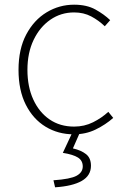

<svg xmlns="http://www.w3.org/2000/svg" viewBox="-20 -560 532 819"><path d="M295 13Q228 13 174.5 -19.5Q121 -52 90 -113.5Q59 -175 59 -262Q59 -351 92 -413Q125 -475 179 -507.5Q233 -540 296 -540Q350 -540 387 -519.5Q424 -499 450 -474L427 -448Q401 -473 369 -490Q337 -507 296 -507Q240 -507 195 -476Q150 -445 123.5 -390Q97 -335 97 -262Q97 -190 122 -135.5Q147 -81 191.5 -50.5Q236 -20 296 -20Q340 -20 377 -38.5Q414 -57 442 -83L463 -57Q430 -28 388 -7.5Q346 13 295 13ZM215 239 208 209Q281 204 307 189.5Q333 175 333 150Q333 125 312.5 112Q292 99 248 92L292 -2H324L291 73Q326 81 347 97.5Q368 114 368 147Q368 189 329 211.5Q290 234 215 239Z"/></svg>

Font: Noto Sans JP
Style: Regular
Weight: 100
Designer: Ryoko NISHIZUKA 西塚涼子 (kana, bopomofo & ideographs); Paul D. Hunt (Latin, Greek & Cyrillic); Sandoll Communications 산돌커뮤니
Foundry: Adobe
Version: Version 2.004;hotconv 1.0.118;makeotfexe 2.5.65603